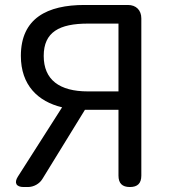

<svg xmlns="http://www.w3.org/2000/svg" viewBox="-20 -753 690 773"><path d="M457 -521V-385H334C219 -385 156 -432 156 -528C156 -624 219 -658 334 -658H395H457ZM549 -366V-679C549 -712 528 -733 495 -733H434H320C171 -733 64 -680 64 -528C64 -410 133 -344 230 -321L52 -42C36 -17 45 0 75 0H92C116 0 139 -13 151 -33L322 -311H457V-46C457 -15 472 0 503 0C534 0 549 -15 549 -46V-366Z"/></svg>

Font: GenSenRounded2 TW R
Style: Regular
Weight: 400
Version: Version 2.100;PS 2.1;hotconv 16.6.51;makeotf.lib2.5.65220 DE